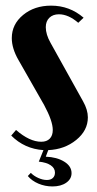

<svg xmlns="http://www.w3.org/2000/svg" viewBox="-20 -525 344 684"><path d="M277.8 -461.9 258.8 -443.8Q223.6 -474.1 189.9 -474.1Q168.5 -474.1 155.8 -461.7Q143.1 -449.2 143.1 -428.2Q143.1 -402.3 160.2 -372.1L275.9 -164.1Q293 -133.8 293 -106.9Q293 -60.1 251.5 -26.4Q210 7.3 151.9 9.8L143.1 33.2Q182.6 34.7 208.7 50.8Q234.9 66.9 234.9 91.8Q234.9 112.8 215.8 126Q196.8 139.2 167 139.2Q140.6 139.2 116.9 129.2Q93.3 119.1 79.1 102.1L89.8 90.8Q100.1 101.6 116.2 108.9Q132.3 116.2 147 116.2Q160.6 116.2 168.2 109.1Q175.8 102.1 175.8 89.8Q175.8 74.2 160.9 64Q146 53.7 118.2 50.8L134.8 9.8Q67.4 5.4 20 -42L37.1 -62Q85.4 -20 127 -20Q146.5 -20 157.2 -31Q168 -42 168 -62Q168 -93.8 137.2 -150.9L45.9 -311Q22 -352.5 22 -389.2Q22 -438.5 62.3 -471.7Q102.5 -504.9 162.1 -504.9Q228 -504.9 277.8 -461.9Z"/></svg>

Font: Moniqa Black Heading
Style: Regular
Weight: 900
Designer: Rajesh Rajput
Foundry: Rajesh Rajput
Version: Version 1.000